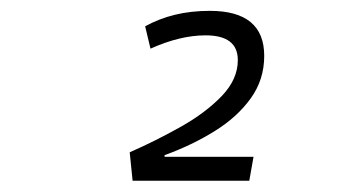

<svg xmlns="http://www.w3.org/2000/svg" viewBox="-20 -723 626 352"><path d="M223.1 -391.6 217.8 -443.8Q265.6 -464.8 311.3 -490.5Q356.9 -516.1 386.5 -546.9Q416 -577.6 416 -612.8Q416 -658.2 356.9 -658.2Q310.1 -658.2 255.9 -633.8L246.1 -674.8Q272 -689 301 -696Q330.1 -703.1 364.7 -703.1Q464.4 -703.1 464.4 -620.6Q464.4 -577.1 439.9 -543Q415.5 -508.8 374 -482.9Q332.5 -457 281.7 -438.5V-435.5H444.8L437 -391.6Z"/></svg>

Font: CaskaydiaCove NFP ExtraLight
Style: Italic
Weight: 200
Italic angle: -10°
Designer: Aaron Bell
Foundry: Saja Typeworks
Version: Version 2111.001; VTT 6.35;Nerd Fonts 3.1.1